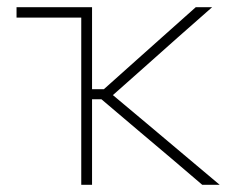

<svg xmlns="http://www.w3.org/2000/svg" viewBox="-20 -514 658 534"><path d="M206 0V-465H26V-494H236V-266H269L358.5 -346Q400 -383 442 -420.5Q483.5 -457.5 524.5 -494H570Q521.5 -451.5 473.5 -409Q425.5 -366 378 -324L294 -249.5L389.5 -169.5Q440 -127 490.5 -84.5Q541 -42 591 0H542.5Q500 -36.5 457 -73Q413.5 -109.5 370.5 -146L262 -238H236V0Z"/></svg>

Font: Heraclito Thin
Style: Regular
Weight: 100
Designer: Kostas Bartsokas (font) & Cristiano Sobral (main changes)
Foundry: Kostas Bartsokas (font) & Cristiano Sobral (main changes)
Version: Version 1.00;July 8, 2020;FontCreator 13.0.0.2655 64-bit